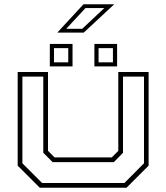

<svg xmlns="http://www.w3.org/2000/svg" viewBox="-20 -876 776 896"><path d="M165.5 0 62.5 -103V-540H204V-172L234.5 -141.5H501.5L532 -172V-540H673.5V-103L570.5 0ZM176.5 -22H560.5L652 -114V-518.5H554V-163L511.5 -119.5H225.5L182 -163V-518.5H84.5V-114ZM420.5 -566V-671H526.5V-566ZM212.5 -566V-671H318.5V-566ZM232 -585H298.5V-651.5H232ZM440 -585H507V-651.5H440ZM247.5 -724 369.5 -856H513L371 -724ZM289 -741.5H363.5L467 -838.5H379Z"/></svg>

Font: Tourney Expanded ExtraLight
Style: Regular
Weight: 200
Width: 7
Designer: Tyler Finck
Foundry: Etcetera Type Co
Version: Version 1.010; ttfautohint (v1.8.3)